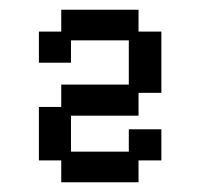

<svg xmlns="http://www.w3.org/2000/svg" viewBox="-20 -650 421 395"><path d="M106 -275V-320H60V-430H106V-476H245V-567H126V-521H60V-585H106V-630H265V-585H312V-459H265V-412H126V-338H245V-384H312V-320H265V-275Z"/></svg>

Font: Pixelify Sans Medium
Style: Regular
Weight: 500
Designer: Stefie Justprince
Foundry: Typecalism Foundryline
Version: Version 1.000;February 13, 2025;FontCreator 15.0.0.3015 64-b